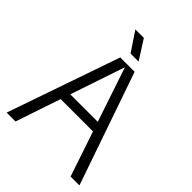

<svg xmlns="http://www.w3.org/2000/svg" viewBox="-248 -1010 1134 1134"><g transform="rotate(45 319.5 -442.5)"><path d="M15 0 259 -705H379L623 0H549L320 -682H319L89 0ZM152 -282V-342H486V-282ZM276 -885 353 -764H286L205 -885Z"/></g></svg>

Font: TikTok Sans 24pt Light
Style: Regular
Weight: 300
Version: Version 4.000